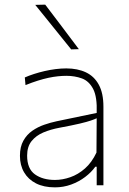

<svg xmlns="http://www.w3.org/2000/svg" viewBox="-20 -799 556 828"><path d="M217 9Q169 9 135.2 -8.2Q101.5 -25.5 83.8 -56Q66 -86.5 66 -127Q66 -166 80.8 -192.2Q95.5 -218.5 119.2 -235Q143 -251.5 170.5 -261Q198 -270.5 224 -276L397 -312Q399.5 -381 381.8 -415.2Q364 -449.5 333.2 -460.8Q302.5 -472 266 -472Q249 -472 229.8 -470Q210.5 -468 189.2 -463.5Q168 -459 143.2 -451.2Q118.5 -443.5 90 -432L87 -465Q105 -473 126.8 -480Q148.5 -487 172.2 -492.5Q196 -498 220 -501Q244 -504 266 -504Q314.5 -504 350.5 -487Q386.5 -470 406.2 -433.5Q426 -397 426 -339Q426 -316.5 426 -281Q426 -245.5 426 -211V-137Q426 -107 426 -73.5Q426 -40 426 0H397V-80H391Q374 -56 347.2 -35.8Q320.5 -15.5 287 -3.2Q253.5 9 217 9ZM217 -23Q249.5 -23 283.2 -34.8Q317 -46.5 346.5 -72.5Q376 -98.5 396 -141L397 -289Q387.5 -284.5 371.5 -279Q355.5 -273.5 324 -266Q292.5 -258.5 236 -248Q198.5 -241 167 -227.8Q135.5 -214.5 116.2 -190.5Q97 -166.5 97 -128Q97 -71 130.8 -47Q164.5 -23 217 -23ZM287 -586Q261 -618.5 235.2 -650.2Q209.5 -682 183.8 -714Q158 -746 132 -778L175 -779Q211 -731.5 247.2 -683.8Q283.5 -636 320 -587Z"/></svg>

Font: Commissioner Thin
Style: Regular
Weight: 100
Designer: Kostas Bartsokas
Foundry: Kostas Bartsokas
Version: Version 1.001;gftools[0.9.23]